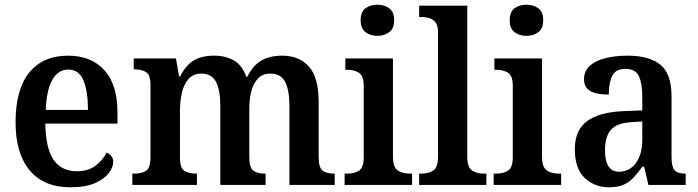

<svg xmlns="http://www.w3.org/2000/svg" viewBox="-20 -784 2961 814"><path d="M279 10Q165 10 105.5 -62Q46 -134 46 -265Q46 -405 104 -476.5Q162 -548 269 -548Q366 -548 422 -487Q478 -426 478 -307V-260H172Q174 -154 207.5 -106Q241 -58 306 -58Q354 -58 385 -81.5Q416 -105 432 -137Q443 -133 451.5 -123Q460 -113 460 -98Q460 -75 441 -50Q422 -25 382 -7.5Q342 10 279 10ZM353 -318Q353 -396 334 -442.5Q315 -489 270 -489Q226 -489 201.5 -445Q177 -401 174 -318Z M541 0V-48H550Q581 -48 599.5 -60Q618 -72 618 -118V-423Q618 -466 599.5 -478Q581 -490 550 -490H547V-536H726L739 -460H744Q767 -507 801 -527.5Q835 -548 889 -548Q937 -548 972 -527.5Q1007 -507 1024 -459H1029Q1052 -507 1088.5 -527.5Q1125 -548 1176 -548Q1249 -548 1290 -501.5Q1331 -455 1331 -353V-119Q1331 -73 1348 -60.5Q1365 -48 1396 -48H1399V0H1207V-336Q1207 -401 1189 -436.5Q1171 -472 1126 -472Q1094 -472 1074.5 -452Q1055 -432 1046 -399Q1037 -366 1037 -327V-119Q1037 -73 1054 -60.5Q1071 -48 1102 -48H1106V0H914V-336Q914 -401 896 -436.5Q878 -472 834 -472Q800 -472 780 -450Q760 -428 751.5 -392Q743 -356 743 -314V-114Q743 -71 762 -59.5Q781 -48 812 -48H815V0Z M1580 -632Q1550 -632 1529.5 -647.5Q1509 -663 1509 -698Q1509 -734 1529.5 -749Q1550 -764 1580 -764Q1609 -764 1630 -749Q1651 -734 1651 -698Q1651 -663 1630 -647.5Q1609 -632 1580 -632ZM1441 0V-48H1453Q1483 -48 1502.5 -61Q1522 -74 1522 -118V-420Q1522 -462 1502.5 -475Q1483 -488 1454 -488H1444V-536H1646V-120Q1646 -75 1666 -61.5Q1686 -48 1716 -48H1727V0Z M1757 0V-48H1768Q1798 -48 1817.5 -61.5Q1837 -75 1837 -120V-648Q1837 -676 1826 -689.5Q1815 -703 1799 -707.5Q1783 -712 1768 -712H1757V-760H1961V-120Q1961 -75 1981 -61.5Q2001 -48 2031 -48H2042V0Z M2212 -632Q2182 -632 2161.5 -647.5Q2141 -663 2141 -698Q2141 -734 2161.5 -749Q2182 -764 2212 -764Q2241 -764 2262 -749Q2283 -734 2283 -698Q2283 -663 2262 -647.5Q2241 -632 2212 -632ZM2073 0V-48H2085Q2115 -48 2134.5 -61Q2154 -74 2154 -118V-420Q2154 -462 2134.5 -475Q2115 -488 2086 -488H2076V-536H2278V-120Q2278 -75 2298 -61.5Q2318 -48 2348 -48H2359V0Z M2562 10Q2501 10 2459 -29.5Q2417 -69 2417 -152Q2417 -232 2469 -270.5Q2521 -309 2626 -313L2703 -316V-374Q2703 -429 2689 -460.5Q2675 -492 2631 -492Q2590 -492 2575.5 -462.5Q2561 -433 2561 -383Q2508 -383 2482 -398.5Q2456 -414 2456 -448Q2456 -483 2480.5 -505Q2505 -527 2547 -537.5Q2589 -548 2640 -548Q2733 -548 2780 -509.5Q2827 -471 2827 -376V-119Q2827 -78 2839.5 -63Q2852 -48 2884 -48H2887V0H2729L2711 -77H2703Q2683 -49 2664.5 -29.5Q2646 -10 2622 0Q2598 10 2562 10ZM2604 -56Q2649 -56 2676 -93Q2703 -130 2703 -191V-269L2656 -266Q2593 -262 2569 -232.5Q2545 -203 2545 -147Q2545 -56 2604 -56Z"/></svg>

Font: Noto Serif Myanmar SemiCondensed SemiBold
Style: Regular
Weight: 600
Width: 4
Designer: Ben Mitchell and the Monotype Design Team
Foundry: Monotype Imaging Inc.
Version: Version 2.106; ttfautohint (v1.8.4.7-5d5b)